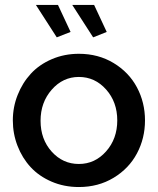

<svg xmlns="http://www.w3.org/2000/svg" viewBox="-20 -751 642 781"><path d="M126 -731H215.8L267.1 -621.1L210.9 -599.1ZM273.9 -731H362.8L414.1 -621.1L358.9 -599.1ZM300.8 -532.2Q379.9 -532.2 442.1 -494.6Q504.4 -457 537.1 -395.5Q569.8 -334 569.8 -261.2Q569.8 -188.5 537.1 -127Q504.4 -65.4 442.1 -27.8Q379.9 9.8 300.8 9.8Q240.7 9.8 189.7 -12.2Q138.7 -34.2 104.5 -71.3Q70.3 -108.4 51.3 -157.7Q32.2 -207 32.2 -261.2Q32.2 -315.4 51.8 -364.7Q71.3 -414.1 105.5 -451.2Q139.6 -488.3 190.7 -510.3Q241.7 -532.2 300.8 -532.2ZM300.8 -438Q235.8 -438 190.4 -386.2Q145 -334.5 145 -259.8Q145 -184.6 190.2 -134.3Q235.4 -84 300.8 -84Q366.2 -84 411.6 -135.3Q457 -186.5 457 -261.2Q457 -335.9 411.6 -387Q366.2 -438 300.8 -438Z"/></svg>

Font: Rawline SemiBold
Style: Regular
Weight: 600
Designer: Matt McInerney, Pablo Impallari, Rodrigo Fuenzalida
Foundry: Matt McInerney, Pablo Impallari, Rodrigo Fuenzalida
Version: Version 4.020;PS 004.020;hotconv 1.0.88;makeotf.lib2.5.64775